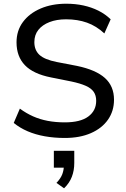

<svg xmlns="http://www.w3.org/2000/svg" viewBox="-20 -734 679 1034"><path d="M329 9Q272 9 221.5 0Q171 -9 129 -27Q87 -45 54 -72L87 -149Q121 -124 158 -107.5Q195 -91 237.5 -83Q280 -75 329 -75Q413 -75 455.5 -106.5Q498 -138 498 -191Q498 -220 484.5 -239.5Q471 -259 441.5 -272Q412 -285 365 -295L255 -317Q159 -336 114 -383Q69 -430 69 -506Q69 -569 103.5 -615.5Q138 -662 198.5 -688Q259 -714 337 -714Q386 -714 429.5 -704.5Q473 -695 510 -676.5Q547 -658 576 -630L542 -554Q499 -594 448.5 -612Q398 -630 336 -630Q285 -630 246.5 -615Q208 -600 186.5 -573Q165 -546 165 -507Q165 -464 192.5 -438.5Q220 -413 286 -400L395 -379Q496 -358 545 -314Q594 -270 594 -197Q594 -136 561.5 -89.5Q529 -43 469.5 -17Q410 9 329 9ZM325 280 284 251Q307 227 315.5 204Q324 181 324 157L346 169H270V78H380V144Q380 184 367 218Q354 252 325 280Z"/></svg>

Font: Nunito Sans 10pt Medium
Style: Regular
Weight: 500
Designer: Vernon Adams
Foundry: Vernon Adams
Version: Version 3.101;gftools[0.9.27]